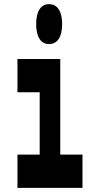

<svg xmlns="http://www.w3.org/2000/svg" viewBox="-20 -904 440 924"><path d="M64 -460H171V-160H64V0H377V-160H270V-620H64ZM216 -692C257 -692 279 -727 279 -788C279 -849 257 -884 216 -884C176 -884 154 -849 154 -788C154 -727 176 -692 216 -692Z"/></svg>

Font: Yard Headline
Style: Regular
Weight: 400
Monospace: yes
Designer: Roman Shamin
Foundry: Evil Martians
Version: Version 1.000